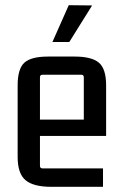

<svg xmlns="http://www.w3.org/2000/svg" viewBox="-20 -715 470 740"><path d="M377 5H177Q109 5 78.5 -20.5Q48 -46 48 -110V-386Q48 -450 74 -473.5Q100 -497 165 -497H268Q333 -497 361 -473.5Q389 -450 389 -386V-191H123V-254H303V-417Q303 -427 293 -427H144Q134 -427 134 -417V-76Q134 -66 144 -66H377ZM182 -553H247L335 -694L245 -695Z"/></svg>

Font: Gemunu Libre ExtraLight Medium
Style: Regular
Weight: 500
Version: Version 1.100